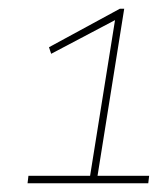

<svg xmlns="http://www.w3.org/2000/svg" viewBox="-20 -789 367 439"><path d="M43 -370 45 -387H186L243 -743L97 -666L92 -681L254 -769H264L203 -387H321L319 -370Z"/></svg>

Font: Georama Thin
Style: Italic
Weight: 100
Italic angle: -9°
Designer: Jean-Baptiste Levee
Foundry: Production Type
Version: Version 1.000